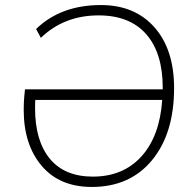

<svg xmlns="http://www.w3.org/2000/svg" viewBox="-20 -733 768 761"><path d="M670 -384Q670 -204 582.5 -98Q495 8 344 8Q216 8 145 -76Q74 -160 74 -297Q74 -326 76 -348L79 -379H625V-385Q625 -523 559.5 -597.5Q494 -672 371 -672Q234 -672 142 -583L123 -618Q221 -713 380 -713Q514 -713 592 -625Q670 -537 670 -384ZM623 -337H120Q119 -330 119 -304Q119 -175 177.5 -104Q236 -33 348 -33Q468 -33 540.5 -113Q613 -193 623 -337Z"/></svg>

Font: Iunito ExtraLight
Style: Italic
Weight: 200
Italic angle: -4.541°
Designer: Vernon Adams
Foundry: Vernon Adams
Version: Version 2.001;November 30, 2019;FontCreator 12.0.0.2547 64-b